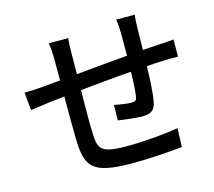

<svg xmlns="http://www.w3.org/2000/svg" viewBox="-110 -908 1184 1061"><g transform="rotate(-15 481.5 -377.0)"><path d="M46 -513 56 -411C83 -415 134 -422 165 -426C187 -429 217 -432 253 -436C253 -340 253 -240 254 -198C258 -35 284 18 524 18C622 18 742 9 808 2L812 -105C744 -93 621 -81 518 -81C358 -81 354 -111 351 -213C349 -253 350 -350 351 -446C442 -455 549 -466 644 -473C643 -417 640 -362 635 -332C632 -311 623 -307 601 -307C579 -307 538 -313 506 -320L504 -232C534 -227 606 -218 642 -218C689 -218 712 -231 722 -278C731 -321 735 -406 737 -480C773 -483 805 -484 831 -485C857 -486 900 -487 917 -486V-584C891 -582 858 -579 832 -578C804 -576 773 -574 739 -572L741 -695C741 -719 743 -756 746 -772H640C643 -754 646 -715 646 -691V-564C548 -556 442 -546 352 -537L353 -652C353 -688 354 -715 357 -742H246C251 -710 253 -682 253 -647V-528C212 -524 179 -521 158 -519C117 -515 76 -513 46 -513Z"/></g></svg>

Font: GenEiGothic-pro-SemiBold
Style: Regular
Weight: 500
Designer: Ryoko NISHIZUKA (kana & ideographs); Paul D. Hunt (Latin, Greek & Cyrillic); Wenlong ZHANG (bopomofo); Sandoll Communica
Foundry: Adobe Systems Incorporated; o_tamon
Version: Version 1.000.140830